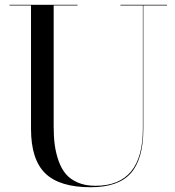

<svg xmlns="http://www.w3.org/2000/svg" viewBox="-20 -770 735 805"><path d="M20 -750H305V-747H205V-240Q205 -197 209.5 -163Q214 -129 225.5 -96Q237 -63 256 -40.5Q275 -18 306.5 -4.5Q338 9 380 9Q579 9 579 -230V-747H485V-750H680V-747H581V-230Q581 -104 529 -44.5Q477 15 360 15Q230 15 170 -43Q110 -101 110 -230V-747H20Z"/></svg>

Font: Bodoni* 72
Style: Regular
Weight: 400
Version: Version 1.003